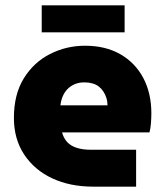

<svg xmlns="http://www.w3.org/2000/svg" viewBox="-20 -698 604 718"><path d="M329 0Q242 0 175.5 -31Q109 -62 70.5 -120Q32 -178 32 -257Q32 -345 69 -405Q106 -465 167 -496Q228 -527 298 -527Q374 -527 429.5 -495.5Q485 -464 515.5 -407Q546 -350 546 -274Q546 -258 544.5 -237.5Q543 -217 539 -203H212Q218 -181 231.5 -166.5Q245 -152 267.5 -145Q290 -138 319 -138H489V0ZM206 -304H382Q382 -319 378 -331.5Q374 -344 367 -355Q360 -366 350 -374Q340 -382 326 -386Q312 -390 296 -390Q275 -390 259 -383Q243 -376 232 -364.5Q221 -353 214.5 -337.5Q208 -322 206 -304ZM136 -577V-678H446V-577Z"/></svg>

Font: MuseoModerno Thin ExtraBold
Style: Regular
Weight: 800
Version: Version 1.002